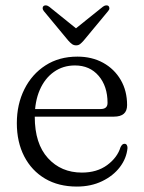

<svg xmlns="http://www.w3.org/2000/svg" viewBox="-20 -676 530 707"><path d="M448 -289Q448 -267.5 435.8 -257Q423.5 -246.5 399.5 -246.5H82V-274.5H350.5Q376 -274.5 376 -297Q376 -358.5 343.2 -396.8Q310.5 -435 256 -435Q212 -435 178.5 -411.2Q145 -387.5 126.5 -345Q108 -302.5 108 -246Q108 -147 156.5 -93.8Q205 -40.5 281.5 -40.5Q337 -40.5 374.5 -68Q412 -95.5 424 -134.5Q427.5 -141 430.8 -143.8Q434 -146.5 438.5 -146.5Q444 -146.5 446.8 -142.2Q449.5 -138 449.5 -131Q446 -93 421.5 -60.8Q397 -28.5 356 -8.8Q315 11 263 11Q195.5 11 146 -18.2Q96.5 -47.5 69.2 -100.2Q42 -153 42 -222.5Q42 -292 69.8 -347.5Q97.5 -403 147.5 -435.2Q197.5 -467.5 265 -467.5Q318.5 -467.5 359.8 -444.8Q401 -422 424.5 -381.8Q448 -341.5 448 -289ZM270 -563.5 161.5 -651Q155.5 -655.5 150.2 -656.2Q145 -657 140.5 -654Q137 -651 137 -645.8Q137 -640.5 141.5 -635L231.5 -526.5Q238.5 -518.5 245 -513.8Q251.5 -509 260.5 -509Q269 -509 275 -513.8Q281 -518.5 288 -526.5L378 -635Q383 -640.5 382.8 -645.8Q382.5 -651 379.5 -654Q375.5 -657 370 -656.2Q364.5 -655.5 358.5 -651L249.5 -563.5Z"/></svg>

Font: Fraunces 48pt Soft Wonky Light
Style: Regular
Weight: 300
Version: Version 1.000;[b76b70a41]